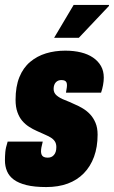

<svg xmlns="http://www.w3.org/2000/svg" viewBox="-25 -745 461 777"><path d="M162 12Q114 12 82 4Q50 -4 31 -18Q12 -32 3.5 -52Q-5 -72 -5 -96Q-5 -113 -3.5 -130Q-2 -147 6 -172H148Q144 -156 142.5 -148Q141 -140 141 -132Q141 -125 143.5 -119Q146 -113 152 -110Q158 -107 168 -107Q176 -107 182 -109.5Q188 -112 193 -117.5Q198 -123 200.5 -131Q203 -139 203 -150Q203 -164 196.5 -173.5Q190 -183 178.5 -189.5Q167 -196 153 -202Q139 -208 124 -215Q108 -222 92.5 -232Q77 -242 65 -256Q53 -270 45.5 -291Q38 -312 38 -341Q38 -395 53.5 -433Q69 -471 97 -494.5Q125 -518 161 -529Q197 -540 239 -540Q274 -540 302.5 -533Q331 -526 351.5 -512Q372 -498 383.5 -478Q395 -458 395 -431Q395 -417 392 -400.5Q389 -384 384 -370H242Q245 -387 245.5 -392Q246 -397 246 -400Q246 -407 244 -411.5Q242 -416 237 -418.5Q232 -421 223 -421Q217 -421 211.5 -419Q206 -417 201.5 -412.5Q197 -408 194.5 -401Q192 -394 192 -385Q192 -369 204.5 -358.5Q217 -348 236.5 -340.5Q256 -333 277 -323Q294 -316 310.5 -306Q327 -296 340 -282Q353 -268 361.5 -248Q370 -228 370 -200Q370 -150 355.5 -110.5Q341 -71 314 -43.5Q287 -16 249 -2Q211 12 162 12ZM194 -592 273 -725H416V-721L294 -592Z"/></svg>

Font: Archivo ExtraCondensed Black
Style: Italic
Weight: 900
Width: 2
Italic angle: -10°
Designer: Hector Gatti
Foundry: Omnibus-Type
Version: Version 2.001